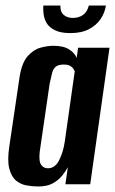

<svg xmlns="http://www.w3.org/2000/svg" viewBox="-20 -668 418 696"><path d="M118 8Q97 8 75.5 4Q54 0 37.5 -14Q21 -28 13.5 -57.5Q6 -87 14 -139L51 -389Q59 -440 80 -464Q101 -488 126.5 -495Q152 -502 173 -502Q210 -502 230.5 -489Q251 -476 258 -458L263 -495H377L307 0H217L226 -62Q218 -47 205 -31Q192 -15 171.5 -3.5Q151 8 118 8ZM154 -58Q167 -58 177 -65.5Q187 -73 193.5 -85.5Q200 -98 204.5 -111.5Q209 -125 211.5 -136.5Q214 -148 215 -156L251 -410Q249 -413 245.5 -419Q242 -425 234 -429.5Q226 -434 211 -434Q192 -434 182.5 -426.5Q173 -419 169 -404Q165 -389 160 -365L124 -118Q122 -99 123.5 -87.5Q125 -76 130 -69.5Q135 -63 141 -60.5Q147 -58 154 -58ZM235 -548Q200 -548 179 -558.5Q158 -569 149 -584.5Q140 -600 138 -617Q136 -634 137 -648H199Q198 -625 211 -614Q224 -603 244 -603Q265 -603 280.5 -613.5Q296 -624 302 -648H364Q360 -622 345 -599.5Q330 -577 303 -562.5Q276 -548 235 -548Z"/></svg>

Font: Alumni Sans Thin
Style: Bold Italic
Weight: 700
Italic angle: -8°
Version: Version 1.016